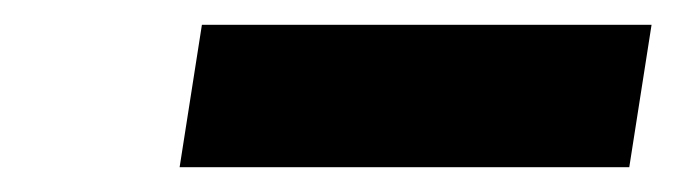

<svg xmlns="http://www.w3.org/2000/svg" viewBox="-20 -741 546 155"><path d="M125 -606 143 -721H506L488 -606Z"/></svg>

Font: Nunito Sans 8pt Black
Style: Italic
Weight: 900
Italic angle: -9°
Version: Version 3.101;gftools[0.9.27]